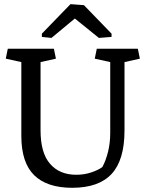

<svg xmlns="http://www.w3.org/2000/svg" viewBox="-20 -896 703 927"><path d="M175.8 -266.6Q175.8 -157.7 221.7 -105Q267.6 -52.2 348.1 -52.2Q386.7 -52.2 420.4 -63.5Q454.1 -74.7 474.1 -89.4Q490.7 -119.6 501.5 -162.6Q512.2 -205.6 512.2 -254.4V-596.2L437.5 -612.8L447.3 -660.6H645.5L655.3 -612.8L581.1 -596.2V-265.6Q581.1 -123.5 519 -56.4Q457 10.7 328.6 10.7Q207 10.7 145 -50Q83 -110.8 83 -239.7V-596.2L7.8 -612.8L17.6 -660.6H240.2L250 -612.8L175.8 -596.2ZM518.6 -717.8 457.5 -712.9 341.3 -806.6 228.5 -712.9 182.1 -717.8V-733.4L320.3 -876L385.3 -871.1L518.6 -733.4Z"/></svg>

Font: Noticia Text
Style: Regular
Weight: 400
Designer: JM Sole
Foundry: JM Sole
Version: Version 1.003